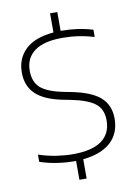

<svg xmlns="http://www.w3.org/2000/svg" viewBox="-104 -926 792 1113"><g transform="rotate(-10 292.0 -370.0)"><path d="M258.5 9Q211.5 9 159.8 1.2Q108 -6.5 59.5 -23V-65.5Q113.5 -47.5 164.8 -40Q216 -32.5 259.5 -32.5Q374 -32.5 430 -73.5Q486 -114.5 486 -192.5Q486 -259 442.2 -292.5Q398.5 -326 298.5 -345.5L260.5 -353Q151.5 -374 100.8 -422Q50 -470 50 -549.5Q50 -632.5 105 -685Q160 -737.5 271 -747V-860H313.5V-749Q315.5 -749 317.5 -749Q416 -749 502 -722.5V-680Q411 -707.5 316.5 -707.5Q206.5 -707.5 151.8 -667Q97 -626.5 97 -552Q97 -486.5 136 -451.5Q175 -416.5 270.5 -397.5L309 -390Q429.5 -366.5 481.5 -319.8Q533.5 -273 533.5 -194.5Q533.5 -107 476.5 -55.5Q419.5 -4 313.5 6.5V120H271V9Q265 9 258.5 9Z"/></g></svg>

Font: Encode Sans Expanded ExtraLight
Style: Regular
Weight: 200
Width: 7
Designer: Multiple Designers
Foundry: Impallari Type
Version: Version 3.000; ttfautohint (v1.8.3) -l 8 -r 50 -G 200 -x 14 